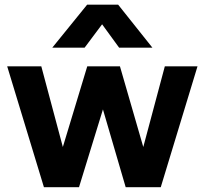

<svg xmlns="http://www.w3.org/2000/svg" viewBox="-20 -782 856 802"><path d="M163.5 0 10 -505H152.5L242.5 -168L344.5 -505H481L578.5 -168L668.5 -505H805L651.5 0H505L410 -325L310 0ZM198.5 -583 344 -762.5H473.5L616.5 -583H477.5L406.5 -680.5L333.5 -583Z"/></svg>

Font: Geologica SemiBold
Style: Regular
Weight: 600
Designer: Sindre Bremnes, Frode Helland
Foundry: Monokrom Skriftforlag AS
Version: Version 1.010;gftools[0.9.28]